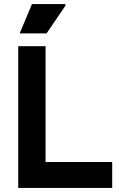

<svg xmlns="http://www.w3.org/2000/svg" viewBox="-20 -928 589 948"><path d="M70 0V-700H205V0ZM139 0V-128H534V0ZM77 -763 138 -908H303V-900L210 -763Z"/></svg>

Font: Fustat ExtraBold
Style: Regular
Weight: 800
Designer: Mohamed Gaber, Khaled Hosny, Laura Garcia Mut
Foundry: Kief Type Foundry, Alif Type Foundry, Hard Type Foundry
Version: Version 1.007